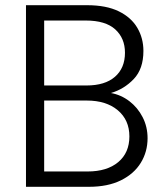

<svg xmlns="http://www.w3.org/2000/svg" viewBox="-20 -719 637 739"><path d="M548 -187Q548 -135 522 -92.5Q496 -50 445.5 -25Q395 0 322 0H80V-699H315Q389 -699 437 -675.5Q485 -652 508.5 -612Q532 -572 532 -523Q532 -454 495 -415Q458 -376 407 -361Q446 -354 478 -329.5Q510 -305 529 -268Q548 -231 548 -187ZM461 -516Q461 -572 423.5 -606Q386 -640 310 -640H150V-390H313Q384 -390 422.5 -423.5Q461 -457 461 -516ZM478 -194Q478 -257 433.5 -294.5Q389 -332 314 -332H150V-59H317Q392 -59 435 -95Q478 -131 478 -194Z"/></svg>

Font: Poppins Light
Style: Regular
Weight: 300
Designer: Ninad Kale (Devanagari), Jonny Pinhorn (Latin)
Version: Version 5.002